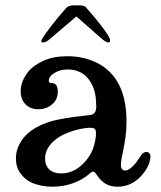

<svg xmlns="http://www.w3.org/2000/svg" viewBox="-20 -694 607 724"><path d="M98 -6Q74 -17 57 -40.5Q40 -64 40 -96Q40 -131 60 -162Q80 -193 116 -213Q155 -235 206 -244.5Q257 -254 317 -260Q331 -261 337 -269Q343 -277 343 -294Q343 -302 341 -326Q335 -373 308 -402.5Q281 -432 234 -432Q207 -432 185.5 -419Q164 -406 164 -389Q164 -385 166.5 -383Q169 -381 173 -381Q186 -381 192 -373Q198 -365 198 -348Q198 -319 176.5 -300.5Q155 -282 124 -282Q95 -282 76.5 -300.5Q58 -319 58 -350Q58 -387 86 -423Q105 -447 143 -464.5Q181 -482 234 -482Q270 -482 302 -473.5Q334 -465 362 -448Q457 -388 457 -237Q457 -205 453.5 -179.5Q450 -154 444 -123Q436 -91 436 -71Q436 -61 440.5 -56Q445 -51 453 -51Q467 -51 489 -76Q495 -82 502 -94L515 -112Q523 -121 532 -121Q539 -121 543.5 -115.5Q548 -110 547 -99Q545 -80 534.5 -61Q524 -42 508 -26Q491 -9 470 0.5Q449 10 423 10Q398 10 380 0Q362 -10 348 -30L343 -37Q340 -42 337 -44.5Q334 -47 331 -47Q327 -47 317 -39L315 -37Q291 -16 255 -3Q219 10 178 10Q133 10 98 -6ZM311 -97Q327 -118 334.5 -145Q342 -172 342 -192Q342 -205 336 -209Q330 -213 312 -212Q279 -209 245 -197Q211 -185 191 -169Q150 -137 150 -96Q150 -70 166 -55Q182 -40 211 -40Q268 -40 311 -97ZM141 -551Q154 -571 175.5 -599Q197 -627 228 -662Q238 -674 258 -674H278Q300 -674 306 -664Q344 -621 366.5 -591Q389 -561 394 -548Q396 -541 394.5 -537.5Q393 -534 388 -534Q379 -534 359 -552L268 -632L174 -552Q163 -542 156 -538Q149 -534 141 -534Q130 -534 141 -551Z"/></svg>

Font: Raigarh
Style: Regular
Weight: 400
Designer: jaikishan Patel
Foundry: MagicType
Version: Version 1.000;FEAKit 1.0